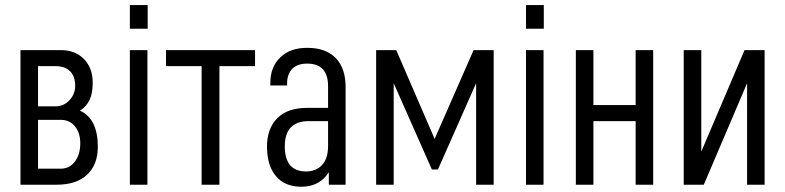

<svg xmlns="http://www.w3.org/2000/svg" viewBox="-20 -709 3014 737"><path d="M58.6 -516.6H213.9Q268.6 -516.6 302.2 -482.4Q335.9 -448.2 335.9 -390.6Q335.9 -351.6 324.2 -326.2Q312.5 -300.8 287.1 -284.2Q355.5 -252.9 355.5 -145.5Q355.5 -77.1 314.5 -38.6Q273.4 0 198.2 0H58.6ZM212.9 -249H126V-61.5H212.9Q247.1 -61.5 267.6 -88.9Q288.1 -116.2 288.1 -159.2Q288.1 -199.2 267.6 -224.1Q247.1 -249 212.9 -249ZM193.4 -455.1H126V-300.8H193.4Q224.6 -300.8 246.6 -324.2Q268.6 -347.7 268.6 -379.9Q268.6 -416 249 -435.5Q229.5 -455.1 193.4 -455.1Z M478.5 -516.6H545.9V0H478.5ZM478.5 -689.5H546.9V-598.6H478.5Z M617.2 -516.6H959V-455.1H822.3V0H753.9V-455.1H617.2Z M1306.6 -375V0H1242.2V-47.9Q1207 7.8 1136.7 7.8Q1073.2 7.8 1039.1 -33.2Q1004.9 -73.2 1004.9 -146.5Q1004.9 -215.8 1044.9 -255.9Q1084 -294.9 1159.2 -294.9H1239.3V-377.9Q1239.3 -464.8 1159.2 -464.8Q1122.1 -464.8 1102.5 -445.3Q1082 -424.8 1082 -388.7V-380.9H1017.6V-389.6Q1017.6 -453.1 1056.6 -489.3Q1093.8 -525.4 1159.2 -525.4Q1230.5 -525.4 1268.6 -486.3Q1306.6 -447.3 1306.6 -375ZM1239.3 -148.4V-244.1H1166Q1073.2 -244.1 1073.2 -147.5Q1073.2 -51.8 1153.3 -50.8Q1193.4 -50.8 1216.8 -76.2Q1239.3 -101.6 1239.3 -148.4Z M1423.8 0V-516.6H1501L1648.4 -175.8L1797.9 -516.6H1875V0H1807.6V-389.6L1661.1 -58.6H1637.7L1491.2 -389.6V0Z M1999 -516.6H2066.4V0H1999ZM1999 -689.5H2067.4V-598.6H1999Z M2190.4 -516.6H2257.8V-305.7H2419.9V-516.6H2487.3V0H2419.9V-244.1H2257.8V0H2190.4Z M2604.5 -516.6H2671.9V-127L2837.9 -516.6H2915V0H2847.7V-389.6L2681.6 0H2604.5Z"/></svg>

Font: Dinish Condensed
Style: Regular
Weight: 400
Width: 3
Designer: Bert Driehuis
Foundry: Playbeing
Version: Version 3.006; git-39231f3c-release